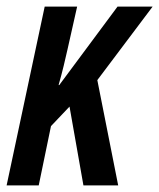

<svg xmlns="http://www.w3.org/2000/svg" viewBox="-23 -560 481 580"><path d="M-3 0H94L131 -179L187 -238L229 0H334L271 -318L438 -540H332L156 -303H154C166 -345 174 -380 181 -411L210 -540H112Z"/></svg>

Font: Noto Sans UI Condensed Medium
Style: Italic
Weight: 500
Width: 3
Italic angle: -12°
Designer: Monotype Design Team
Foundry: Monotype Imaging Inc.
Version: Version 1.901